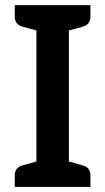

<svg xmlns="http://www.w3.org/2000/svg" viewBox="-20 -742 417 762"><path d="M253.4 -621.1V-101.1L310.1 -85Q338.9 -76.2 338.9 -45.4V0H124.5H38.6V-45.9Q38.6 -76.2 67.4 -85L124.5 -101.1V-621.1L67.4 -636.7Q38.6 -646 38.6 -676.3V-721.7H253.4H338.9V-676.3Q338.9 -646 310.1 -636.7Z"/></svg>

Font: Lycee Sans SemiBold
Style: Regular
Weight: 600
Designer: Justin Alvin
Foundry: Alkove Design
Version: Version 1.030